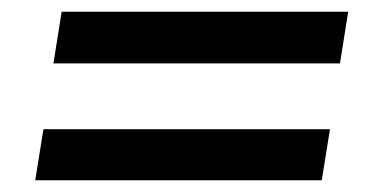

<svg xmlns="http://www.w3.org/2000/svg" viewBox="-20 -451 640 327"><path d="M71 -343 85 -431H573L559 -343ZM40 -144 54 -231H542L528 -144Z"/></svg>

Font: Nunito Sans 12pt ExtraLight
Style: Italic
Weight: 200
Italic angle: -9°
Designer: Vernon Adams
Foundry: Vernon Adams
Version: Version 3.101;gftools[0.9.27]